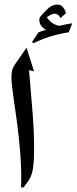

<svg xmlns="http://www.w3.org/2000/svg" viewBox="-20 -820 336 840"><path d="M129 -508 107 -513 113 -442Q125 -310 128 -234Q129 -214 129 -166Q129 -117 126 -96Q122 -61 112 -42Q105 -29 95.5 -16.5Q86 -4 83 0H72Q72 -3 72.5 -13.5Q73 -24 73 -42Q73 -101 67 -168Q61 -245 43 -365Q38 -399 34 -430.5Q30 -462 30 -481Q30 -504 34.5 -517Q39 -530 48 -542L96 -611ZM296 -718 281 -679Q191 -664 127 -631L120 -636L148 -678Q156 -682 165.5 -684.5Q175 -687 181 -690Q179 -691 172 -695.5Q165 -700 158.5 -710Q152 -720 152 -734Q152 -739 155 -745Q168 -762 188 -781Q208 -800 231 -800Q244 -800 252.5 -791.5Q261 -783 264.5 -774Q268 -765 268 -762L245 -741Q240 -751 233 -755.5Q226 -760 221 -760Q208 -760 197 -752.5Q186 -745 185 -745Q204 -714 239 -707Q268 -714 296 -718Z"/></svg>

Font: Katibeh
Style: Regular
Weight: 400
Designer: Arabic design by Kourosh Beigpour, Latin design by Eduardo Tunni, engineering by Lasse Fister
Version: Version 1.000